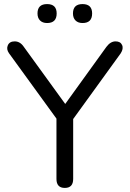

<svg xmlns="http://www.w3.org/2000/svg" viewBox="-20 -915 636 942"><path d="M385 -802Q363 -802 350.5 -814.5Q338 -827 338 -849Q338 -895 385 -895Q432 -895 432 -849Q432 -802 385 -802ZM211 -802Q189 -802 176.5 -814.5Q164 -827 164 -849Q164 -895 211 -895Q258 -895 258 -849Q258 -802 211 -802ZM257 -37V-333L24 -654Q10 -674 18.5 -693Q27 -712 52 -712Q79 -712 97 -685L300 -405L502 -685Q522 -712 547 -712Q571 -712 579 -694Q587 -676 572 -653L339 -331V-37Q339 7 298 7Q257 7 257 -37Z"/></svg>

Font: Nunito
Style: Regular
Weight: 400
Designer: Vernon Adams
Foundry: Vernon Adams
Version: Version 3.602